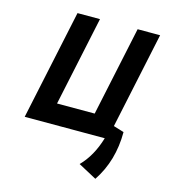

<svg xmlns="http://www.w3.org/2000/svg" viewBox="-131 -785 1033 1140"><g transform="rotate(15 385.5 -214.5)"><path d="M552.2 0H60.1L203.6 -675.8H341.8L225.1 -126H456.5L573.2 -675.8H711.4L585.9 -84L650.4 -64Q650.4 112.8 560.5 247.1L447.8 186.5Q518.1 115.2 552.2 0Z"/></g></svg>

Font: Cadman
Style: Bold Italic
Weight: 700
Italic angle: -12°
Designer: Paul James MIller
Foundry: High-Logic / Made with FontCreator
Version: Version 2.114;March 28, 2021;FontCreator 13.0.0.2683 64-bit